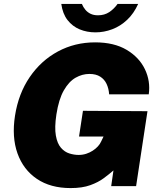

<svg xmlns="http://www.w3.org/2000/svg" viewBox="-20 -949 818 979"><path d="M340 10Q237.5 10 168.2 -36.8Q99 -83.5 69.2 -166.8Q39.5 -250 56.5 -359Q74 -471.5 131.5 -555.8Q189 -640 275.2 -686.5Q361.5 -733 465 -733Q561.5 -733 625.5 -695Q689.5 -657 718.8 -596.2Q748 -535.5 738.5 -468H536.5Q534.5 -497.5 523.5 -521Q512.5 -544.5 491 -558.2Q469.5 -572 435.5 -572Q399.5 -572 365.5 -552.8Q331.5 -533.5 305.5 -488.2Q279.5 -443 267.5 -365Q257.5 -298.5 264.8 -257.8Q272 -217 290.8 -195.5Q309.5 -174 333.8 -166.5Q358 -159 381 -159Q401.5 -159 419.8 -165Q438 -171 453 -180.8Q468 -190.5 479 -202.5Q490 -214.5 495.5 -227L508 -253H383L403 -384L732 -382L674 0H547L558.5 -80Q537.5 -61.5 509.2 -40.5Q481 -19.5 440.2 -4.8Q399.5 10 340 10ZM466.5 -784Q423.5 -784 386.5 -799.2Q349.5 -814.5 324.5 -846.5Q299.5 -878.5 292.5 -929H397.5Q404.5 -912 415.5 -899Q426.5 -886 442.2 -878.5Q458 -871 479.5 -871Q512.5 -871 537 -887.2Q561.5 -903.5 579.5 -929H684.5Q662.5 -880 628.2 -847.8Q594 -815.5 552.2 -799.8Q510.5 -784 466.5 -784Z"/></svg>

Font: Public Sans Thin Black
Style: Italic
Weight: 900
Italic angle: -8°
Version: Version 2.001